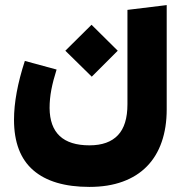

<svg xmlns="http://www.w3.org/2000/svg" viewBox="-20 -527 718 762"><path d="M344.2 -222.7 239.3 -325.7 343.3 -428.7 447.3 -325.7ZM335 214.8Q188.5 214.8 112.1 148.7Q35.6 82.5 35.6 -51.8Q35.6 -153.3 78.6 -285.2L204.6 -251Q190.9 -208 183.8 -171.1Q176.8 -134.3 176.8 -98.1Q178.2 49.8 335 49.8Q410.2 49.8 448.2 9.3Q485.8 -30.3 485.8 -113.3V-487.8L641.6 -506.8V-92.8Q641.6 -21 621.8 36.1Q602.1 93.3 563.2 133.1Q524.4 172.9 467 193.8Q409.7 214.8 335 214.8Z"/></svg>

Font: DimaExpo
Style: Bold
Weight: 700
Width: 6
Designer: R.Balvardi
Foundry: Dima Software Group
Version: Version 1.00;June 11, 2019;FontCreator 11.5.0.2427 64-bit